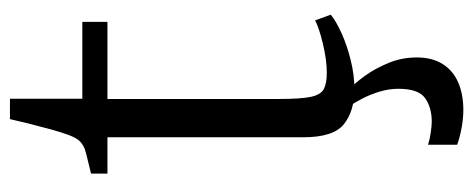

<svg xmlns="http://www.w3.org/2000/svg" viewBox="-303 -420 952 386"><g transform="rotate(-90 173.0 -227.0)"><path d="M186.5 9.5Q143 9.5 116.5 -11.5Q90 -32.5 90 -93.5V-487H17V-520Q24.5 -522 35.5 -524.5Q46.5 -527 57 -529.8Q67.5 -532.5 71.5 -535Q77.5 -538 81.5 -542Q85.5 -546 88.8 -552Q92 -558 95 -566Q99.5 -578 105.8 -600.5Q112 -623 117.8 -646Q123.5 -669 126.5 -683H167.5V-537.5H322V-487H167V-143Q167 -99 171.2 -78.5Q175.5 -58 187 -52Q198.5 -46 220 -46Q245.5 -46 277.8 -53.8Q310 -61.5 325 -69.5L336.5 -38Q323 -27 298.5 -16Q274 -5 244.5 2.2Q215 9.5 186.5 9.5ZM145 228.5Q127.5 228.5 107.8 224.8Q88 221 75 216V157.5Q85.5 161 99.5 163Q113.5 165 121.5 165Q149.5 165 168.5 151.8Q187.5 138.5 187.5 98Q187.5 78.5 181.5 59.2Q175.5 40 167.2 24.2Q159 8.5 152.5 0L172 -6L187.5 0Q199 10.5 213.8 31Q228.5 51.5 239.5 78.2Q250.5 105 250.5 135Q250.5 166 237.2 187Q224 208 200.2 218.2Q176.5 228.5 145 228.5Z"/></g></svg>

Font: Merriweather 60pt Light
Style: Regular
Weight: 300
Version: Version 2.100